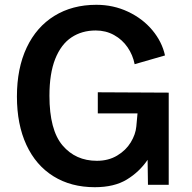

<svg xmlns="http://www.w3.org/2000/svg" viewBox="-20 -770 802 800"><path d="M381.5 -750Q452.5 -750 513.5 -721.2Q574.5 -692.5 614.8 -644.2Q655 -596 667.5 -539L541 -502.5Q533.5 -541 511.5 -573Q489.5 -605 455.2 -624Q421 -643 379 -643Q321 -643 277.8 -614.2Q234.5 -585.5 210.2 -524.8Q186 -464 186 -371Q186 -228.5 240.5 -164.2Q295 -100 383.5 -100Q432 -100 468.2 -121.8Q504.5 -143.5 524.8 -176.8Q545 -210 548 -243L553 -297.5H387.5V-385.5L683 -384V0H596.5L595 -104Q560.5 -53.5 508.2 -21.8Q456 10 375 10Q276 10 202.8 -35.5Q129.5 -81 90 -166.2Q50.5 -251.5 50.5 -368Q50.5 -485.5 91.2 -571.8Q132 -658 206.8 -704Q281.5 -750 381.5 -750Z"/></svg>

Font: 1883 Sans SemiBold
Style: Regular
Weight: 600
Designer: 1883 Sans project is a fork of Public Sans.
Version: Version 1.009